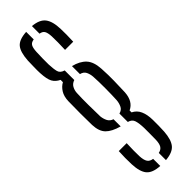

<svg xmlns="http://www.w3.org/2000/svg" viewBox="-333 -809 1021 1021"><g transform="rotate(-45 178.0 -298.0)"><path d="M156.5 -91.5Q104.5 -106 80.5 -130.5Q56.5 -155 54.5 -204Q53.5 -249.5 53.5 -290.2Q53.5 -331 54.5 -382.5Q55.5 -418 70 -441Q84.5 -464 105.5 -475V-492.5Q80 -504.5 68.2 -525.8Q56.5 -547 54 -595.5Q53 -615.5 53.8 -643Q54.5 -670.5 55 -689Q59 -749 80 -774Q101 -799 156.5 -802.5V-745.5Q137 -743 129.2 -730.5Q121.5 -718 120 -689Q119 -671 118.5 -642.2Q118 -613.5 118.5 -595.5Q120 -559.5 125.2 -539.8Q130.5 -520 156.5 -512.5V-440.5Q136.5 -434 127.5 -417.8Q118.5 -401.5 117.5 -382.5Q115.5 -344 116 -294Q116.5 -244 117.5 -205.5Q119.5 -186 128 -169Q136.5 -152 156.5 -145.5ZM235 -588.5Q236.5 -616 236.5 -643.2Q236.5 -670.5 236 -689Q234.5 -717.5 227 -730Q219.5 -742.5 200 -745.5V-802.5Q253 -798 274.5 -769.8Q296 -741.5 297.5 -682.5Q298 -663.5 298 -640Q298 -616.5 296.5 -588.5ZM200 205.5V151.5Q220 147.5 228.8 133.5Q237.5 119.5 238.5 91.5Q238.5 70 239 46Q239.5 22 239 3Q238 -33 231.5 -54Q225 -75 200 -81.5V-144.5Q222 -150 230.2 -167.8Q238.5 -185.5 240 -205.5Q242 -244 242.2 -294Q242.5 -344 240 -382.5Q238.5 -402 230.5 -419Q222.5 -436 200 -441.5V-501.5Q247 -490 272.5 -462.8Q298 -435.5 301 -380.5Q304 -328.5 303 -288.8Q302 -249 300.5 -204Q296.5 -139.5 250 -118V-103.5Q277 -90.5 289.2 -63Q301.5 -35.5 302 4.5Q302.5 24 302 48.5Q301.5 73 300.5 91.5Q296.5 148.5 275 174.8Q253.5 201 200 205.5ZM156.5 206Q102 203 80 177Q58 151 55.5 91.5Q54.5 71.5 54.8 44Q55 16.5 56.5 -6H116Q114.5 24 114.5 48Q114.5 72 115 91.5Q116.5 121.5 125.8 135.5Q135 149.5 156.5 152.5Z"/></g></svg>

Font: Big Shoulders Stencil Display
Style: Regular
Weight: 400
Designer: Patric King
Foundry: XO Type Co
Version: Version 1.000